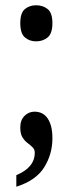

<svg xmlns="http://www.w3.org/2000/svg" viewBox="-20 -555 276 729"><path d="M117 -398Q92 -398 74.5 -413Q57 -428 57 -467Q57 -506 74.5 -520.5Q92 -535 117 -535Q143 -535 161 -520.5Q179 -506 179 -467Q179 -428 161 -413Q143 -398 117 -398ZM42 154V110Q112 81 112 25Q112 12 103.5 4Q95 -4 84 -12.5Q73 -21 65 -34Q57 -47 57 -71Q57 -99 73 -115Q89 -131 111 -131Q144 -131 161.5 -104.5Q179 -78 179 -30Q179 30 148 80Q117 130 42 154Z"/></svg>

Font: Noto Serif Tamil ExtraCondensed SemiBold
Style: Regular
Weight: 600
Width: 2
Designer: Indian Type Foundry, Tom Grace, and the Monotype Design Team
Foundry: Monotype Imaging Inc.
Version: Version 2.004; ttfautohint (v1.8.4.7-5d5b)